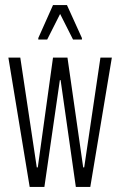

<svg xmlns="http://www.w3.org/2000/svg" viewBox="-20 -737 473 757"><path d="M97 0 13 -510H60L125 -77H129L189 -510H246L308 -77H312L376 -510H421L336 0H279L219 -421H216L155 0ZM131 -581V-587L189 -717H244L303 -587V-581H268L217 -682L166 -581Z"/></svg>

Font: Saira UltraCondensed Light
Style: Regular
Weight: 300
Width: 1
Designer: Hector Gatti with collaboration of the Omnibus-Type team
Foundry: Omnibus-Type
Version: Version 1.101